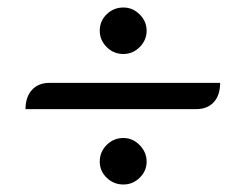

<svg xmlns="http://www.w3.org/2000/svg" viewBox="-20 -548 655 512"><path d="M246 -466Q246 -492 264.5 -510Q283 -528 309 -528Q334 -528 352.5 -509.5Q371 -491 371 -466Q371 -441 352.5 -422.5Q334 -404 309 -404Q283 -404 264.5 -422.5Q246 -441 246 -466ZM112 -327H567Q567 -294 550 -275.5Q533 -257 503 -257H48Q48 -289 65 -308Q82 -327 112 -327ZM246 -117Q246 -143 264.5 -161.5Q283 -180 309 -180Q334 -180 352.5 -161Q371 -142 371 -117Q371 -92 352.5 -74Q334 -56 309 -56Q283 -56 264.5 -74Q246 -92 246 -117Z"/></svg>

Font: K2D Light
Style: Regular
Weight: 300
Designer: Katatrad Aksorn Co.,Ltd.
Foundry: Cadson Demak Co.,Ltd.
Version: Version 1.000; ttfautohint (v1.6)